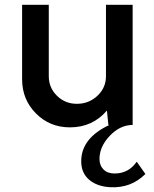

<svg xmlns="http://www.w3.org/2000/svg" viewBox="-20 -520 642 799"><path d="M549 153 585 204Q525 264 438 259Q384 256 351 228Q318 200 318 151Q318 55 435 0H431L425 -60Q365 10 271 10Q187 10 129.5 -48Q72 -106 72 -190V-500H183V-203Q183 -155 217 -121.5Q251 -88 300 -88Q350 -88 385.5 -121.5Q421 -155 421 -203V-500H532V0Q480 0 437 45Q394 90 394 142Q394 168 410.5 185Q427 202 457 202Q515 202 549 153Z"/></svg>

Font: Orkney Medium
Style: Regular
Weight: 500
Designer: Samuel Oakes and Alfredo Marco Pradil
Foundry: Alfredo Marco Pradil
Version: 1.0; ttfautohint (v1.5)